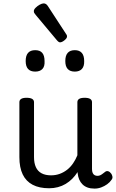

<svg xmlns="http://www.w3.org/2000/svg" viewBox="-20 -1090 685 1129"><path d="M269 17Q211 17 172 -3.5Q133 -24 113.5 -64.5Q94 -105 94 -166V-489Q94 -502 104.5 -508.5Q115 -515 136 -515Q158 -515 169 -508.5Q180 -502 180 -489V-166Q180 -131 191 -107Q202 -83 224.5 -71Q247 -59 280 -59Q308 -59 332 -68Q356 -77 375.5 -92.5Q395 -108 410 -130Q425 -152 435 -177V-489Q435 -502 445.5 -508.5Q456 -515 478 -515Q499 -515 510 -508.5Q521 -502 521 -489V-96Q521 -82 525 -73Q529 -64 536.5 -60Q544 -56 553 -56Q562 -56 569.5 -59.5Q577 -63 584.5 -69Q592 -75 599 -80Q607 -86 616.5 -83Q626 -80 634 -69Q639 -62 641 -52Q643 -42 636 -33Q626 -18 610 -6.5Q594 5 575 12Q556 19 536 19Q512 19 494.5 12.5Q477 6 465 -6Q453 -18 446 -34Q439 -50 437 -69L436 -78Q422 -56 404.5 -38.5Q387 -21 366 -8.5Q345 4 320.5 10.5Q296 17 269 17ZM187 -669Q159 -669 145 -684.5Q131 -700 131 -731Q131 -763 145 -779Q159 -795 187 -795Q215 -795 228.5 -779Q242 -763 242 -731Q244 -700 229.5 -684.5Q215 -669 187 -669ZM420 -669Q392 -669 378 -684.5Q364 -700 364 -731Q364 -763 378 -779Q392 -795 420 -795Q447 -795 461 -779Q475 -763 475 -731Q476 -700 461.5 -684.5Q447 -669 420 -669ZM333 -841Q329 -841 324.5 -844Q320 -847 314 -854L191 -1001Q184 -1009 181.5 -1013.5Q179 -1018 179 -1025Q179 -1034 189.5 -1044.5Q200 -1055 213.5 -1062.5Q227 -1070 237 -1070Q251 -1070 261 -1055L368 -891Q373 -884 373.5 -881Q374 -878 374 -875Q374 -865 359 -853Q344 -841 333 -841Z"/></svg>

Font: Playwrite AR
Style: Regular
Weight: 400
Designer: Veronika Burian, José Scaglione
Foundry: TypeTogether
Version: Version 1.002